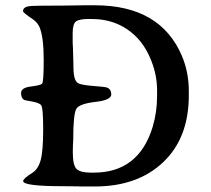

<svg xmlns="http://www.w3.org/2000/svg" viewBox="-20 -691 784 712"><path d="M249.5 -568.8V-532.7L250.5 -514.2L252 -459.5Q252.4 -450.2 252.4 -441.4Q252.4 -393.1 269 -382.8Q279.8 -376 324.7 -372.3Q369.6 -368.7 374 -367.2Q392.6 -361.8 392.6 -340.8Q392.6 -319.8 334.5 -313.2Q276.4 -306.6 263.9 -288.8Q251.5 -271 251.5 -171.4L250.5 -153.3L250 -126Q250 -77.6 264.2 -64.2Q278.3 -50.8 317.4 -50.8H327.6Q494.1 -50.8 545.9 -219.7Q562.5 -275.4 562.5 -334.5V-356Q562.5 -410.2 542 -463.4Q521.5 -516.6 488.3 -551.3Q421.4 -620.6 318.8 -620.6H309.1Q274.4 -620.6 262 -611.6Q249.5 -602.5 249.5 -568.8ZM127 -589.4Q119.6 -607.4 101.1 -620.1Q65.4 -644 65.4 -649.4Q65.4 -664.1 86.9 -668Q99.6 -670.4 225.1 -670.4L291.5 -671.4H332Q574.2 -671.4 654.3 -484.4Q680.2 -423.8 680.2 -352.1V-337.4Q680.2 -179.7 585.2 -89.6Q490.2 0.5 332 0.5H278.8L265.6 0L213.9 -0.5Q65.9 -0.5 65.9 -19.5Q65.9 -28.8 99.6 -49.8Q121.1 -63 130.6 -96.4Q140.1 -129.9 140.1 -211.4Q140.1 -293 132.3 -301.5Q124.5 -310.1 98.1 -314.7Q71.8 -319.3 69.8 -320.3Q58.1 -326.7 58.1 -346.2Q58.1 -365.7 94 -370.1Q129.9 -374.5 136 -380.6Q142.1 -386.7 142.1 -469.2Q142.1 -551.8 127 -589.4Z"/></svg>

Font: Averia Serif
Style: Regular
Weight: 500
Version: Version 1.0